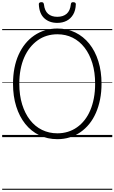

<svg xmlns="http://www.w3.org/2000/svg" viewBox="-20 -1264 1055 1770"><path d="M509 19Q418 19 342.5 -17.5Q267 -54 213 -121.5Q159 -189 129.5 -283Q100 -377 100 -492Q100 -568 113 -635.5Q126 -703 151.5 -759.5Q177 -816 213 -860.5Q249 -905 295 -936.5Q341 -968 394.5 -984.5Q448 -1001 509 -1001Q600 -1001 674.5 -964.5Q749 -928 803 -861Q857 -794 886.5 -700Q916 -606 916 -492Q916 -415 902.5 -347.5Q889 -280 864 -223Q839 -166 803 -121.5Q767 -77 721.5 -45.5Q676 -14 622.5 2.5Q569 19 509 19ZM509 -35Q560 -35 605.5 -49Q651 -63 690 -90.5Q729 -118 760 -157.5Q791 -197 812.5 -248Q834 -299 845.5 -360Q857 -421 857 -492Q857 -597 831.5 -681Q806 -765 759.5 -825Q713 -885 649.5 -916.5Q586 -948 509 -948Q458 -948 412 -934Q366 -920 327 -892Q288 -864 257 -825Q226 -786 203.5 -735Q181 -684 169.5 -623Q158 -562 158 -492Q158 -386 184 -302Q210 -218 256.5 -158Q303 -98 367.5 -66.5Q432 -35 509 -35ZM508 -1053Q435 -1053 388.5 -1095.5Q342 -1138 338 -1224Q337 -1233 343 -1238.5Q349 -1244 362 -1244Q374 -1244 378.5 -1239Q383 -1234 385 -1224Q391 -1165 423 -1137Q455 -1109 508 -1109Q562 -1109 594.5 -1137Q627 -1165 633 -1224Q634 -1234 638.5 -1239Q643 -1244 654 -1244Q667 -1244 673.5 -1238.5Q680 -1233 679 -1224Q677 -1168 654.5 -1130Q632 -1092 594.5 -1072.5Q557 -1053 508 -1053ZM0 476H1015V486H0ZM0 -20H1015V0H0ZM0 -505H1015V-500H0ZM0 -996H1015V-986H0Z"/></svg>

Font: Playwrite PL Guides
Style: Regular
Weight: 400
Designer: Veronika Burian, José Scaglione
Foundry: TypeTogether
Version: Version 1.003